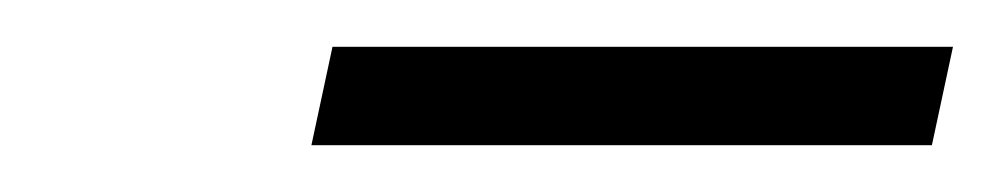

<svg xmlns="http://www.w3.org/2000/svg" viewBox="-20 -584 427 82"><path d="M122 -564H387L378 -522H113Z"/></svg>

Font: Ysabeau Semilight
Style: Italic
Weight: 300
Italic angle: -12°
Designer: Christian Thalmann (Catharsis Fonts)
Version: Version 0.003